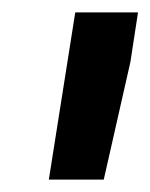

<svg xmlns="http://www.w3.org/2000/svg" viewBox="-20 -770 242 309"><path d="M189.9 -670.4 147 -481H58.6L101.1 -750H202.1Z"/></svg>

Font: RobotoInd
Style: Bold Italic
Weight: 700
Italic angle: -12°
Designer: Google
Version: Version 2.001150; 2014